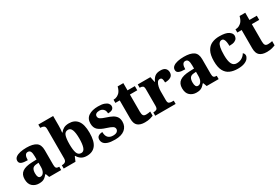

<svg xmlns="http://www.w3.org/2000/svg" viewBox="68 -1811 4165 2872"><g transform="rotate(-30 2151.0 -375.0)"><path d="M200 10Q135 10 89 -30Q43 -70 43 -154Q43 -236 98 -275Q153 -314 265 -318L346 -321V-375Q346 -430 333 -457.5Q320 -485 287 -485Q227 -485 227 -377Q155 -377 120 -392.5Q85 -408 85 -446Q85 -483 114.5 -506Q144 -529 193 -539.5Q242 -550 301 -550Q411 -550 466.5 -512.5Q522 -475 522 -381V-128Q522 -87 535 -72Q548 -57 582 -57H586V0H379L356 -62H346Q324 -35 304.5 -19.5Q285 -4 261 3Q237 10 200 10ZM269 -67Q304 -67 325.5 -101Q347 -135 347 -191V-264L310 -261Q260 -258 241 -230.5Q222 -203 222 -151Q222 -67 269 -67Z M1028 10Q970 10 932.5 -14.5Q895 -39 874 -78H866L833 0H630V-57H637Q654 -57 671 -62Q688 -67 699.5 -82Q711 -97 711 -127V-636Q711 -678 689 -690.5Q667 -703 635 -703H630V-760H886V-595Q886 -567 884 -533Q882 -499 878 -477H885Q906 -507 941.5 -527.5Q977 -548 1034 -548Q1130 -548 1181.5 -481.5Q1233 -415 1233 -271Q1233 -125 1180.5 -57.5Q1128 10 1028 10ZM976 -69Q1019 -69 1038 -121.5Q1057 -174 1057 -272Q1057 -371 1037.5 -421Q1018 -471 975 -471Q923 -471 904.5 -421.5Q886 -372 886 -271Q886 -174 904.5 -121.5Q923 -69 976 -69Z M1514 10Q1436 10 1390.5 -5.5Q1345 -21 1325.5 -47.5Q1306 -74 1306 -107Q1306 -149 1335 -166.5Q1364 -184 1403 -184Q1403 -118 1433.5 -87.5Q1464 -57 1517 -57Q1566 -57 1587.5 -75.5Q1609 -94 1609 -119Q1609 -149 1580.5 -167Q1552 -185 1488 -205Q1399 -232 1355.5 -270.5Q1312 -309 1312 -383Q1312 -468 1374 -508.5Q1436 -549 1538 -549Q1603 -549 1642.5 -535Q1682 -521 1700.5 -499Q1719 -477 1719 -453Q1719 -419 1694.5 -401Q1670 -383 1617 -383Q1617 -432 1590 -458Q1563 -484 1522 -484Q1487 -484 1466.5 -470Q1446 -456 1446 -430Q1446 -400 1471.5 -382.5Q1497 -365 1566 -343Q1620 -326 1659.5 -305Q1699 -284 1720.5 -251.5Q1742 -219 1742 -169Q1742 -87 1683.5 -38.5Q1625 10 1514 10Z M2028 10Q1951 10 1908 -25.5Q1865 -61 1865 -149V-464H1790V-519Q1828 -519 1855 -534Q1882 -549 1897 -565Q1911 -580 1923 -604Q1935 -628 1943 -661H2041V-536H2168V-464H2041V-165Q2041 -122 2054 -102.5Q2067 -83 2103 -83Q2123 -83 2142 -85.5Q2161 -88 2177 -92V-19Q2160 -11 2121.5 -0.5Q2083 10 2028 10Z M2210 0V-57H2215Q2249 -57 2268.5 -69.5Q2288 -82 2288 -129V-411Q2288 -455 2271 -467Q2254 -479 2221 -479H2218V-536H2436L2456 -442H2461Q2486 -498 2520.5 -523Q2555 -548 2615 -548Q2673 -548 2699 -521.5Q2725 -495 2725 -454Q2725 -403 2687.5 -380Q2650 -357 2587 -357Q2587 -398 2578.5 -420Q2570 -442 2542 -442Q2515 -442 2498 -416.5Q2481 -391 2472.5 -352.5Q2464 -314 2464 -276V-124Q2464 -80 2482 -68.5Q2500 -57 2529 -57H2563V0Z M2920 10Q2855 10 2809 -30Q2763 -70 2763 -154Q2763 -236 2818 -275Q2873 -314 2985 -318L3066 -321V-375Q3066 -430 3053 -457.5Q3040 -485 3007 -485Q2947 -485 2947 -377Q2875 -377 2840 -392.5Q2805 -408 2805 -446Q2805 -483 2834.5 -506Q2864 -529 2913 -539.5Q2962 -550 3021 -550Q3131 -550 3186.5 -512.5Q3242 -475 3242 -381V-128Q3242 -87 3255 -72Q3268 -57 3302 -57H3306V0H3099L3076 -62H3066Q3044 -35 3024.5 -19.5Q3005 -4 2981 3Q2957 10 2920 10ZM2989 -67Q3024 -67 3045.5 -101Q3067 -135 3067 -191V-264L3030 -261Q2980 -258 2961 -230.5Q2942 -203 2942 -151Q2942 -67 2989 -67Z M3634 10Q3557 10 3499.5 -15.5Q3442 -41 3410 -101.5Q3378 -162 3378 -267Q3378 -375 3411.5 -437Q3445 -499 3502.5 -524.5Q3560 -550 3631 -550Q3742 -550 3790.5 -517.5Q3839 -485 3839 -444Q3839 -423 3828.5 -401.5Q3818 -380 3786.5 -365Q3755 -350 3694 -350Q3694 -386 3689 -416.5Q3684 -447 3671.5 -466Q3659 -485 3637 -485Q3612 -485 3593.5 -465.5Q3575 -446 3565 -398.5Q3555 -351 3555 -268Q3555 -168 3580 -118.5Q3605 -69 3660 -69Q3715 -69 3754 -94Q3793 -119 3811 -154Q3825 -146 3831 -132.5Q3837 -119 3837 -105Q3837 -80 3816.5 -53Q3796 -26 3751 -8Q3706 10 3634 10Z M4134 10Q4057 10 4014 -25.5Q3971 -61 3971 -149V-464H3896V-519Q3934 -519 3961 -534Q3988 -549 4003 -565Q4017 -580 4029 -604Q4041 -628 4049 -661H4147V-536H4274V-464H4147V-165Q4147 -122 4160 -102.5Q4173 -83 4209 -83Q4229 -83 4248 -85.5Q4267 -88 4283 -92V-19Q4266 -11 4227.5 -0.5Q4189 10 4134 10Z"/></g></svg>

Font: Noto Serif Devanagari ExtraBold
Style: Regular
Weight: 800
Designer: Universal Thirst, Indian Type Foundry and the Monotype Design Team
Foundry: Monotype Imaging Inc.
Version: Version 2.004; ttfautohint (v1.8.4.7-5d5b)